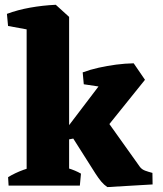

<svg xmlns="http://www.w3.org/2000/svg" viewBox="-20 -756 665 782"><path d="M88.5 0V-683.8L207.2 -736.5L261.5 -687.2V0ZM203 -177.5 193.8 -202.5 255 -237.8 412.5 -445 524.5 -498.2 570.5 -431 395.5 -213.5ZM417.2 6Q403.2 -3.5 392.4 -16.5Q381.5 -29.5 369.2 -48.5L265 -212.8L413.8 -267.2L550.2 -75.8Q558 -65.8 571.2 -60.9Q584.5 -56 600.8 -51.8L601.5 -4.8ZM12.8 -650.2 8.2 -699.5Q51.8 -715.8 102.8 -724.9Q153.8 -734 206.5 -736.5L206 -665.8L129.8 -628.8ZM321.2 -412.8 316.8 -461.2Q347 -472.5 381.8 -480.2Q416.5 -488 453 -492.8Q489.5 -497.5 524.5 -498.2L521 -426L448 -393.8ZM15 0 13 -34.5Q41.5 -51.8 75 -64Q108.5 -76.2 136.5 -82.8L127 0ZM186 0 199 -85Q227.2 -80 257 -71Q286.8 -62 309.8 -48.8L305.2 0Z"/></svg>

Font: Eczar
Style: Regular
Weight: 400
Designer: Vaibhav Singh
Foundry: Rosetta Type Foundry
Version: Version 2.000